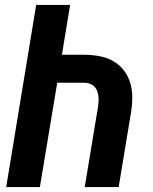

<svg xmlns="http://www.w3.org/2000/svg" viewBox="-20 -755 616 775"><path d="M5 0H141L211 -421H320Q338 -421 352 -412.5Q366 -404 372 -388Q378 -372 378 -354.5Q378 -337 375 -320L322 0H459L509 -302Q515 -338 513.5 -374.5Q512 -411 497 -443Q482 -475 454.5 -496.5Q427 -518 392 -526Q357 -534 320 -534H230L263 -735H126Z"/></svg>

Font: Iosevka Sparkle Extrabold
Style: Italic
Weight: 800
Italic angle: -9°
Designer: Belleve Invis
Foundry: Belleve Invis
Version: Version 4.5.0; ttfautohint (v1.8.3)